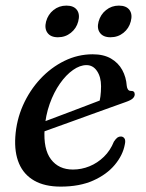

<svg xmlns="http://www.w3.org/2000/svg" viewBox="-20 -665 528 695"><path d="M90.6 -206.3Q90.6 -206.3 109.2 -213.4Q127.7 -220.4 157.8 -231.6Q187.8 -242.8 222.6 -256Q257.4 -269.2 290.8 -281.9Q324.2 -294.6 349.1 -304.2L337.5 -288.2Q341.4 -300.4 343.5 -316Q345.6 -331.6 345.8 -352.7Q345.8 -386.2 331.3 -407.7Q316.8 -429.3 293 -429.3Q269.3 -429.3 244.2 -411.6Q219 -393.9 197 -362.5Q174.9 -331 159.9 -289.1Q144.9 -247.1 141.5 -198.7Q136.5 -125.2 164.5 -88.3Q192.5 -51.3 244 -51.3Q274.9 -51.3 303.9 -63.1Q332.9 -74.9 356.1 -97.5Q379.3 -120 392.2 -152.2Q399.5 -163.2 405.2 -167.2Q410.9 -171.1 417.7 -170.9Q425.9 -170.7 430.6 -163.8Q435.3 -156.9 431.7 -141.5Q424.6 -103.2 395.5 -68.3Q366.3 -33.3 317.2 -11.4Q268 10.5 199.9 10.5Q141.8 10.5 103.9 -11.2Q66 -32.9 48.9 -73.2Q31.8 -113.4 35.4 -169.5Q39.3 -229.7 63.1 -283.6Q87 -337.4 125.7 -379.1Q164.4 -420.7 213.2 -444.6Q262 -468.5 315.6 -468.5Q355 -468.5 381.7 -453.1Q408.3 -437.6 422.5 -411.7Q436.7 -385.7 438.9 -353.7Q439.7 -346.1 443.3 -341Q446.8 -336 453.2 -336Q460.4 -336.3 464.1 -333.1Q467.7 -329.9 467.7 -323.6Q467.7 -315.9 461 -309.1Q454.2 -302.3 434.9 -295.6Q414.5 -288.4 381.8 -276.6Q349.1 -264.9 310.8 -251Q272.5 -237.2 234.4 -223.3Q196.2 -209.5 164.6 -198.2Q132.9 -186.9 113.8 -179.9Q94.7 -172.9 94.7 -172.9ZM189.7 -530.1Q163.5 -530.1 151.9 -546.1Q140.3 -562 146.8 -587.1Q153.8 -612.9 173.8 -628.8Q193.9 -644.7 220.4 -644.7Q247.1 -644.7 258.6 -628.8Q270.1 -612.9 263.1 -587.1Q256.6 -562.2 236.5 -546.2Q216.4 -530.1 189.7 -530.1ZM379.8 -530.1Q353.6 -530.1 341.9 -546.1Q330.1 -562 336.9 -587.1Q343.9 -612.7 364 -628.7Q384 -644.7 410.2 -644.7Q437.3 -644.7 448.8 -628.8Q460.3 -612.9 453.3 -587.1Q446.8 -562.2 426.9 -546.2Q406.9 -530.1 379.8 -530.1Z"/></svg>

Font: Fraunces Wonky
Style: Italic
Weight: 900
Italic angle: -16°
Version: Version 1.000;[b76b70a41]